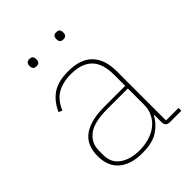

<svg xmlns="http://www.w3.org/2000/svg" viewBox="-201 -800 921 921"><g transform="rotate(-45 259.5 -339.5)"><path d="M422 0Q393 0 393 -29V-77H390Q371 -41 332.5 -14.5Q294 12 224 12Q146 12 103.5 -24.5Q61 -61 61 -130Q61 -161 70.5 -188Q80 -215 102 -234Q124 -253 160.5 -264Q197 -275 251 -275H393V-349Q393 -427 356.5 -463Q320 -499 249 -499Q192 -499 154.5 -476.5Q117 -454 96 -404L78 -412Q99 -461 138.5 -489.5Q178 -518 249 -518Q332 -518 373 -475.5Q414 -433 414 -352V-19H499V0ZM224 -7Q258 -7 288.5 -16Q319 -25 342 -42.5Q365 -60 379 -86.5Q393 -113 393 -148V-257H252Q163 -257 123.5 -226Q84 -195 84 -145V-115Q84 -62 123 -34.5Q162 -7 224 -7ZM159 -642Q146 -642 141 -648.5Q136 -655 136 -663V-670Q136 -678 141 -684.5Q146 -691 159 -691Q172 -691 177 -684.5Q182 -678 182 -670V-663Q182 -655 177 -648.5Q172 -642 159 -642ZM341 -642Q328 -642 323 -648.5Q318 -655 318 -663V-670Q318 -678 323 -684.5Q328 -691 341 -691Q354 -691 359 -684.5Q364 -678 364 -670V-663Q364 -655 359 -648.5Q354 -642 341 -642Z"/></g></svg>

Font: IBM Plex Sans Hebrew Thin
Style: Regular
Weight: 100
Designer: Mike Abbink, Paul van der Laan, Pieter van Rosmalen, Yanek Iontef
Foundry: Bold Monday
Version: Version 1.2